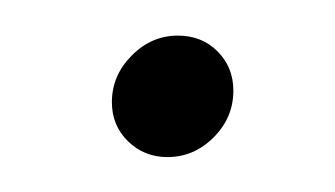

<svg xmlns="http://www.w3.org/2000/svg" viewBox="-20 -90 192 110"><path d="M44.1 -31.5Q44.1 -46.7 55.4 -58.1Q66.7 -69.6 81.9 -69.6Q95.6 -69.6 104.6 -60.6Q113.7 -51.5 113.7 -38.1Q113.7 -22.6 102.4 -11.3Q91.1 0 75.9 0Q62.6 0 53.3 -9.1Q44.1 -18.1 44.1 -31.5Z"/></svg>

Font: 26F Galaxy Sans Medium
Style: Italic
Weight: 500
Italic angle: -5°
Designer: C₂₉H₂₅N₃O₅
Version: Version 1.200